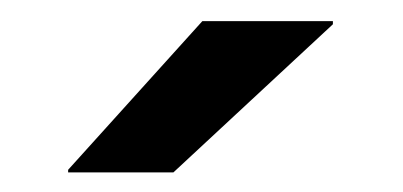

<svg xmlns="http://www.w3.org/2000/svg" viewBox="-20 -714 390 186"><path d="M176 -693.5H302.5V-690.5L148 -547H46V-549.5Z"/></svg>

Font: Anek Latin Expanded Medium
Style: Regular
Weight: 500
Width: 7
Designer: Yesha Goshar
Foundry: Ek Type
Version: Version 1.003